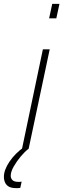

<svg xmlns="http://www.w3.org/2000/svg" viewBox="-113 -763 325 985"><path d="M139 -669 155 -743H192L176 -669ZM0 0 107 -510H142L34 0ZM-32 202Q-53 202 -66.5 195Q-80 188 -86.5 174.5Q-93 161 -93 144Q-93 109 -64.5 66.5Q-36 24 12 -10L34 0Q15 14 -6 39Q-27 64 -42.5 91Q-58 118 -58 139Q-58 152 -49 161Q-40 170 -19 170Q-16 170 -12.5 170Q-9 170 -2 169L-9 201Q-16 202 -20.5 202Q-25 202 -32 202Z"/></svg>

Font: Saira UltraCondensed Thin
Style: Italic
Weight: 250
Width: 1
Italic angle: -12°
Designer: Hector Gatti with collaboration of the Omnibus-Type team
Foundry: Omnibus-Type
Version: Version 1.101